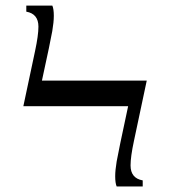

<svg xmlns="http://www.w3.org/2000/svg" viewBox="-20 -675 616 695"><path d="M452.6 -76.2Q452.6 -29.8 496.6 -22V0H402.3Q397 -12.2 397 -37.1Q397 -58.6 402.3 -90.6Q407.7 -122.6 443.8 -290.5H64.5L106.9 -490.2Q119.1 -546.9 119.1 -578.6Q119.1 -625 75.2 -632.8V-654.8H169.4Q174.8 -642.6 174.8 -617.7Q174.8 -595.2 169.2 -562.3Q163.6 -529.3 131.8 -383.3H511.2L464.8 -164.6Q452.6 -107.9 452.6 -76.2Z"/></svg>

Font: Times New Roman
Style: Regular
Weight: 400
Designer: Steve Matteson
Foundry: Ascender Corporation
Version: Version 2.00.3